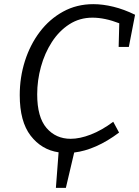

<svg xmlns="http://www.w3.org/2000/svg" viewBox="-20 -727 671 924"><path d="M75 -269Q75 -355 100 -433.5Q125 -512 171.5 -573.5Q218 -635 283.5 -671Q349 -707 429 -707Q475 -707 526 -694.5Q577 -682 630 -656L600 -501H551L554 -615Q484 -642 425 -642Q363 -642 313.5 -610Q264 -578 229.5 -524.5Q195 -471 177 -405.5Q159 -340 159 -273Q159 -163 204 -111Q249 -59 320 -59Q364 -59 417 -79.5Q470 -100 525 -141L553 -89Q497 -47 442.5 -23Q388 1 337 7L297 177H249L262 6Q180 -6 127.5 -74Q75 -142 75 -269Z"/></svg>

Font: Bitter
Style: Italic
Weight: 400
Italic angle: -9°
Designer: Sol Matas, and Bitter project Authors
Foundry: Sol Matas
Version: Version 2.001